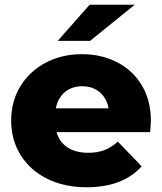

<svg xmlns="http://www.w3.org/2000/svg" viewBox="-20 -779 682 808"><path d="M612 -223H218Q230 -181 264.5 -158.5Q299 -136 351 -136Q390 -136 418.5 -147Q447 -158 476 -183L576 -79Q497 9 345 9Q250 9 178 -27Q106 -63 66.5 -127Q27 -191 27 -272Q27 -352 65.5 -415.5Q104 -479 172 -515Q240 -551 325 -551Q406 -551 472 -517.5Q538 -484 576.5 -420.5Q615 -357 615 -270Q615 -268 612 -223ZM215 -323H437Q429 -366 399.5 -391Q370 -416 326 -416Q282 -416 252.5 -391Q223 -366 215 -323ZM357 -759H547L359 -607H223Z"/></svg>

Font: Idrija
Style: Regular
Weight: 800
Designer: Julieta Ulanovsky
Foundry: Julieta Ulanovsky
Version: Version 7.200